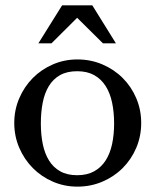

<svg xmlns="http://www.w3.org/2000/svg" viewBox="-20 -693 585 723"><path d="M271.5 -469.2Q321.8 -469.2 365.7 -450.4Q409.7 -431.6 442.1 -399.2Q474.6 -366.7 493.2 -323Q511.7 -279.3 511.7 -230Q511.7 -180.2 493.2 -136.5Q474.6 -92.8 442.1 -60.3Q409.7 -27.8 365.7 -9Q321.8 9.8 271.5 9.8Q222.2 9.8 179 -9Q135.7 -27.8 103.5 -60.3Q71.3 -92.8 52.5 -136.5Q33.7 -180.2 33.7 -230Q33.7 -279.3 52.5 -323Q71.3 -366.7 103.5 -399.2Q135.7 -431.6 179 -450.4Q222.2 -469.2 271.5 -469.2ZM270.5 -424.8Q232.4 -424.8 206.3 -410.2Q180.2 -395.5 164.1 -369.1Q147.9 -342.8 140.9 -306.6Q133.8 -270.5 133.8 -228Q133.8 -186 141.1 -150.4Q148.4 -114.7 164.6 -88.6Q180.7 -62.5 206.8 -47.9Q232.9 -33.2 270.5 -33.2Q308.1 -33.2 334.5 -47.9Q360.8 -62.5 377.7 -88.6Q394.5 -114.7 402.1 -150.4Q409.7 -186 409.7 -228Q409.7 -270.5 402.1 -306.6Q394.5 -342.8 377.7 -369.1Q360.8 -395.5 334.5 -410.2Q308.1 -424.8 270.5 -424.8ZM213.9 -672.9H327.6L416.5 -529.8H367.7L270.5 -626L173.8 -529.8H124.5Z"/></svg>

Font: Federo
Style: Regular
Weight: 400
Designer: Olexa M. Volochay | Cyreal.org
Foundry: Olexa M. Volochay | Cyreal.org
Version: Version 1.000